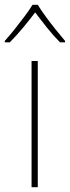

<svg xmlns="http://www.w3.org/2000/svg" viewBox="-42 -783 292 803"><path d="M116 0H90V-528H116ZM116 -763Q128 -743 148 -715.5Q168 -688 190 -660.5Q212 -633 230 -612V-606H209Q181 -634 153.5 -668.5Q126 -703 105 -731Q84 -703 55.5 -668.5Q27 -634 -1 -606H-22V-612Q-3 -633 19 -660.5Q41 -688 61.5 -715.5Q82 -743 94 -763Z"/></svg>

Font: Noto Sans Thaana Thin
Style: Regular
Weight: 100
Designer: David Williams
Foundry: Google Inc.
Version: Version 3.001; ttfautohint (v1.8.4.7-5d5b)